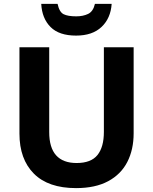

<svg xmlns="http://www.w3.org/2000/svg" viewBox="-20 -957 787 987"><path d="M667 -272Q667 -188 634.5 -124.5Q602 -61 536 -25.5Q470 10 371 10Q228 10 154 -64.5Q80 -139 80 -270V-714H233V-278Q233 -198 268.5 -158.5Q304 -119 374 -119Q448 -119 481 -160Q514 -201 514 -279V-714H667ZM554 -937Q549 -863 502 -818.5Q455 -774 371 -774Q284 -774 240 -818Q196 -862 192 -937H276Q285 -895 307 -884Q329 -873 372 -873Q407 -873 433 -885.5Q459 -898 468 -937Z"/></svg>

Font: Noto Sans Cherokee
Style: Regular
Weight: 400
Designer: Monotype Design Team
Foundry: Monotype Imaging Inc.
Version: Version 2.001